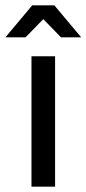

<svg xmlns="http://www.w3.org/2000/svg" viewBox="-34 -698 323 718"><path d="M83.7 -487.6V0H172V-487.6ZM194.1 -558.4H269.6L169.3 -678H86.5L-13.8 -558.4H61.6L127.9 -626.5Z"/></svg>

Font: Montserrat Ace
Style: Regular
Weight: 500
Designer: Julieta Ulanovsky
Foundry: Julieta Ulanovsky
Version: Version 1